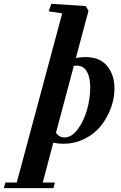

<svg xmlns="http://www.w3.org/2000/svg" viewBox="-174 -745 639 1010"><path d="M157.7 11.2Q130.9 11.2 106.4 5.4L50.8 215.3H114.7L106.9 244.6H-153.8L-145.5 215.3H-85.9L153.3 -674.8L82 -685.5L96.2 -725.1L277.3 -712.9L291.5 -688L225.1 -439.9Q252.9 -444.8 274.9 -444.8Q351.1 -444.8 389.6 -397.9Q428.2 -351.1 428.2 -278.8Q428.2 -228.5 409.7 -177.7Q391.1 -127 357.9 -84.5Q324.7 -42 272.2 -15.4Q219.7 11.2 157.7 11.2ZM228.5 -399.9Q224.1 -399.9 214.4 -398.9L120.6 -46.9Q136.2 -22 165.5 -22Q202.6 -22 234.6 -64.5Q266.6 -106.9 283.7 -167.2Q300.8 -227.5 300.8 -286.1Q300.8 -336.9 283 -368.4Q265.1 -399.9 228.5 -399.9Z"/></svg>

Font: Elstob Grade
Style: Italic
Weight: 400
Italic angle: -20°
Designer: Peter S. Baker
Version: Version 1.015